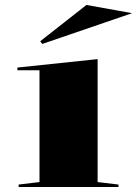

<svg xmlns="http://www.w3.org/2000/svg" viewBox="-20 -753 552 773"><path d="M55 0V-10L139 -20V-470H50V-481L373 -515V-20L457 -10V0ZM150 -576 142 -587 328 -733 512 -700Z"/></svg>

Font: Kalnia Expanded
Style: Regular
Weight: 400
Width: 7
Designer: Frida Medrano
Foundry: Frida Medrano
Version: Version 1.105